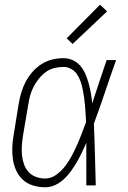

<svg xmlns="http://www.w3.org/2000/svg" viewBox="-20 -784 540 812"><path d="M171 8Q145 8 120 0.5Q95 -7 77 -23.5Q59 -40 48.5 -63Q38 -86 34.5 -111Q31 -136 32 -162.5Q33 -189 38 -215L59 -345Q63 -369 70 -392.5Q77 -416 88.5 -438Q100 -460 117 -479.5Q134 -499 155 -512.5Q176 -526 200 -532Q224 -538 248 -538Q270 -538 289 -529Q308 -520 321 -504Q334 -488 342 -469Q350 -450 355.5 -429.5Q361 -409 364.5 -388.5Q368 -368 370 -347Q385 -392 400 -438Q415 -484 431 -530H471Q447 -463 424.5 -395.5Q402 -328 377 -261Q380 -196 381.5 -130.5Q383 -65 385 0H345Q345 -45 345 -90Q345 -135 345 -180Q336 -160 326.5 -139.5Q317 -119 305.5 -99.5Q294 -80 281 -61.5Q268 -43 251 -27Q234 -11 213.5 -1.5Q193 8 171 8ZM171 -29Q196 -29 218 -45Q240 -61 256 -82Q272 -103 284 -126Q296 -149 306.5 -172.5Q317 -196 326 -220Q335 -244 344 -268Q343 -286 342 -303.5Q341 -321 339.5 -338.5Q338 -356 335.5 -373Q333 -390 329.5 -407Q326 -424 320.5 -440Q315 -456 305.5 -470Q296 -484 281 -492.5Q266 -501 248 -501Q229 -501 209 -496Q189 -491 172.5 -478.5Q156 -466 143 -449.5Q130 -433 121 -415Q112 -397 107 -378Q102 -359 99 -339L77 -209Q74 -189 72.5 -168.5Q71 -148 73 -128Q75 -108 81.5 -89.5Q88 -71 100.5 -57Q113 -43 132 -36Q151 -29 171 -29ZM287 -598 262 -622 403 -764 433 -736Z"/></svg>

Font: Iosevka Slab XLtObl
Style: Regular
Weight: 200
Italic angle: -9°
Monospace: yes
Designer: Belleve Invis
Foundry: Belleve Invis
Version: Version 11.1.1; ttfautohint (v1.8.3)